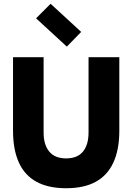

<svg xmlns="http://www.w3.org/2000/svg" viewBox="-20 -984 700 1017"><path d="M330 13Q236 13 173.5 -21Q111 -55 80 -123Q49 -191 49 -292V-681H211V-282Q211 -217 241 -181Q271 -145 330 -145Q390 -145 419.5 -181Q449 -217 449 -282V-681H612V-292Q612 -191 580.5 -123Q549 -55 487 -21Q425 13 330 13ZM334 -737 171 -887 248 -964 410 -815Z"/></svg>

Font: Gabarito ExtraBold
Style: Regular
Weight: 800
Designer: Leandro Assis / Alvaro Franca / Felipe Casaprima
Foundry: Naipe Foundry
Version: Version 1.000